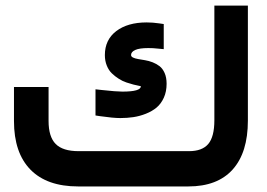

<svg xmlns="http://www.w3.org/2000/svg" viewBox="-20 -671 962 691"><path d="M420.4 -341.3Q486.8 -341.3 486.8 -360.4Q486.8 -360.8 486.8 -360.8Q486.3 -361.3 478.8 -362.5Q471.2 -363.8 460 -366.7Q448.7 -369.6 434.8 -374.3Q420.9 -378.9 407.5 -387.5Q394 -396 382.6 -407Q371.1 -418 364.3 -435.1Q357.4 -452.1 357.4 -472.7Q357.4 -527.8 398.4 -559.1Q439.5 -590.3 507.8 -590.3Q529.8 -590.3 552.7 -586.9L569.3 -584.5V-567.4V-515.6V-494.1L547.9 -496.1Q539.1 -497.1 530.5 -497.6Q522 -498 513.7 -498Q481.9 -498 466.8 -491.2Q451.7 -484.4 451.7 -473.1Q451.7 -467.3 458.7 -463.9Q465.8 -460.4 477.1 -458.5Q488.3 -456.5 502 -454.3Q515.6 -452.1 529.3 -446.8Q543 -441.4 554.2 -432.9Q565.4 -424.3 572.5 -408.2Q579.6 -392.1 579.6 -369.6Q579.6 -341.3 569.6 -319.3Q559.6 -297.4 543.5 -283.9Q527.3 -270.5 505.1 -261.7Q482.9 -252.9 460.4 -249.5Q438 -246.1 413.1 -246.1Q387.2 -246.1 340.3 -252.9L323.7 -255.4V-272V-327.6V-349.6L345.2 -347.2Q398.9 -341.3 420.4 -341.3ZM262.7 -127H660.2Q707.5 -127 729.5 -152.8Q751.5 -178.7 751.5 -238.3V-631.3V-650.9H771H852.5H872.1V-631.3V-236.8Q872.1 -122.1 817.4 -61Q762.7 0 657.7 0H261.2Q148.9 0 89.6 -60.5Q30.3 -121.1 30.3 -235.4V-338.4V-357.9H49.8H135.3H154.8V-338.4V-235.8Q154.8 -178.7 180.4 -152.8Q206.1 -127 262.7 -127Z"/></svg>

Font: Shabnam FD-WOL
Style: Bold-FD-WOL
Weight: 700
Foundry: DejaVu fonts team - Redesigned by Saber Rastikerdar - Based on Vazir font
Version: Version 5.0.0